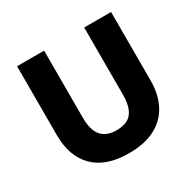

<svg xmlns="http://www.w3.org/2000/svg" viewBox="-158 -881 1068 1058"><g transform="rotate(-30 376.0 -352.0)"><path d="M675 -277Q675 -191 641.5 -126Q608 -61 541 -25.5Q474 10 373 10Q228 10 152.5 -65Q77 -140 77 -275V-714H249V-286Q249 -208 281 -171Q313 -134 376 -134Q444 -134 474 -171.5Q504 -209 504 -287V-714H675Z"/></g></svg>

Font: Noto Sans Cherokee ExtraBold
Style: Regular
Weight: 800
Designer: Monotype Design Team
Foundry: Monotype Imaging Inc.
Version: Version 2.001; ttfautohint (v1.8.4.7-5d5b)